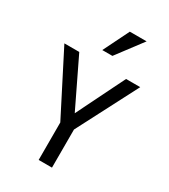

<svg xmlns="http://www.w3.org/2000/svg" viewBox="-222 -1035 1005 1140"><g transform="rotate(30 280.0 -465.0)"><path d="M325.2 -261.2V0H233.9V-256.8L20 -675.8H122.1L280.8 -347.2L442.9 -675.8H540ZM304.2 -753.9H234.9L321.8 -930.2H437Z"/></g></svg>

Font: Lorenzo Sans
Style: Regular
Weight: 400
Foundry: Intel Corporation
Version: Version 1.00; ttfautohint (v1.5)